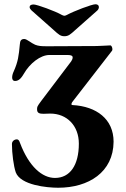

<svg xmlns="http://www.w3.org/2000/svg" viewBox="-20 -868 590 901"><path d="M138 -847C126 -847 119 -843 119 -835C119 -830 122 -825 127 -820L232 -727C255 -706 264 -698 282 -698C301 -698 310 -706 333 -727L437 -819C442 -824 444 -830 444 -835C444 -843 438 -848 428 -848C411 -848 327 -816 294 -798C290 -796 286 -794 282 -794C278 -794 275 -796 270 -798C239 -816 153 -847 138 -847ZM253 13C396 13 512 -60 513 -203C513 -309 433 -369 320 -375C313 -375 315 -383 319 -389L505 -629C511 -635 505 -655 498 -655C483 -655 455 -652 434 -652L224 -651C213 -651 204 -651 195 -651C175 -651 160 -652 145 -658C126 -666 106 -685 94 -685C80 -685 74 -678 73 -659C68 -606 65 -579 44 -532C40 -524 37 -513 37 -505C37 -496 40 -488 51 -488C71 -488 83 -507 92 -522C120 -571 170 -610 212 -610H297C316 -610 321 -605 321 -599C321 -592 318 -586 314 -580L174 -395C153 -367 154 -366 154 -354C154 -337 166 -334 185 -334C200 -334 199 -335 216 -335C294 -335 350 -278 350 -194C350 -92 308 -33 238 -33C178 -33 116 -86 74 -197C70 -209 66 -214 59 -214C48 -214 36 -206 36 -192C36 -148 44 -88 54 -59C77 1 200 13 253 13Z"/></svg>

Font: EB Garamond
Style: Bold
Weight: 700
Designer: Georg Duffner and Octavio Pardo
Foundry: Georg Duffner
Version: Version 1.000;PS 001.000;hotconv 1.0.88;makeotf.lib2.5.64775